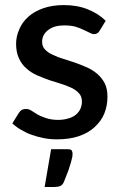

<svg xmlns="http://www.w3.org/2000/svg" viewBox="-20 -538 476 752"><path d="M394 -456.5 370.1 -417.5Q366.7 -411.1 360.8 -407.7Q355 -404.3 348.6 -404.3Q340.8 -404.3 330.1 -410.2Q326.7 -412.1 318.6 -415.8Q310.5 -419.4 306.6 -421.4Q291.5 -428.7 274.9 -433.6Q256.8 -438.5 231.9 -438.5Q211.9 -438.5 195.8 -434.1Q181.2 -429.7 168.5 -420.4Q156.7 -411.1 150.9 -399.9Q145 -388.2 145 -374.5Q145 -356 155.8 -344.7Q168 -331.5 185.1 -324.2Q208 -313 226.1 -308.1Q235.4 -305.7 272.9 -293Q291.5 -286.6 319.8 -274.4Q340.3 -265.6 360.8 -249Q379.9 -231.9 390.1 -211.9Q400.9 -190.4 400.9 -159.2Q400.9 -123.5 388.2 -92.3Q376.5 -64 350.1 -39.6Q325.7 -17.1 288.1 -4.4Q251.5 7.8 202.6 7.8Q175.3 7.8 151.4 2.9Q127.9 -1.5 104.5 -9.8Q84.5 -16.6 63 -29.3Q45.9 -38.6 28.3 -54.7L53.7 -95.7Q58.1 -102.5 64.9 -107.4Q71.8 -111.3 81.5 -111.3Q92.8 -111.3 102.5 -105Q113.8 -97.2 126.5 -89.8Q137.7 -83 159.7 -75.7Q181.6 -68.4 208 -68.4Q230.5 -68.4 249.5 -74.7Q266.6 -79.6 278.3 -89.8Q290 -100.1 295.4 -112.8Q300.8 -126 300.8 -140.1Q300.8 -159.7 290 -171.9Q278.3 -185.1 261.2 -193.4Q236.8 -204.6 219.7 -209.5Q204.1 -213.9 171.9 -224.6Q153.3 -231 125 -243.2Q101.6 -253.4 83.5 -270Q65.4 -285.2 54.2 -309.6Q43 -333.5 43 -366.2Q43 -395.5 55.7 -423.8Q67.4 -451.7 91.3 -472.7Q113.8 -493.2 149.9 -505.9Q185.5 -518.1 230 -518.1Q282.7 -518.1 323.7 -501.5Q366.2 -484.4 394 -456.5ZM180.2 46.4H245.1Q258.3 46.4 261.2 51.8Q264.2 57.6 264.2 64Q264.2 65.9 263.2 76.7Q261.7 85 257.8 98.1Q252 118.2 248 129.4Q246.6 132.8 230.5 173.8Q225.1 186.5 216.3 190.4Q207 194.3 192.9 194.3H154.8Z"/></svg>

Font: Lato-SemiBold
Style: Regular
Weight: 500
Designer: Lukasz Dziedzic with Adam Twardoch and Botio Nikoltchev
Foundry: tyPoland Lukasz Dziedzic
Version: ""